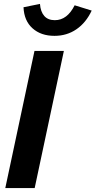

<svg xmlns="http://www.w3.org/2000/svg" viewBox="-20 -960 488 980"><path d="M7 0ZM7 0 156 -700H306L157 0ZM260 -857Q323 -857 361 -933L448 -906Q419 -844 370 -810.5Q321 -777 258 -777Q189 -777 146 -815.5Q103 -854 100 -923Q121 -928 142 -931.5Q163 -935 184 -940Q187 -900 206 -878.5Q225 -857 260 -857Z"/></svg>

Font: Rosa Sans
Style: Bold Italic
Weight: 700
Italic angle: -12°
Designer: Pentagram / MCKL
Foundry: Pentagram / MCKL
Version: Version 1.005;September 16, 2019;FontCreator 11.5.0.2425 64-